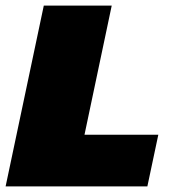

<svg xmlns="http://www.w3.org/2000/svg" viewBox="-41 -664 602 684"><path d="M-21 0 115 -644H357L260 -184H523L484 0Z"/></svg>

Font: Kanit Black
Style: Italic
Weight: 900
Italic angle: -12°
Designer: Katatrad Team
Foundry: CadsonDemak
Version: Version 2.000; ttfautohint (v1.8.3)